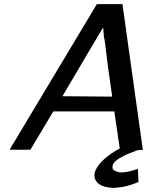

<svg xmlns="http://www.w3.org/2000/svg" viewBox="-20 -719 738 922"><path d="M26 0 445 -699H568L666 1H650Q643 1 631 6Q629 7 609 14.5Q589 22 579 27Q569 32 553.5 41Q538 50 529.5 60Q521 70 520 81Q520 92 524 96Q528 100 541 105Q548 109 562 109Q586 109 617 100L642 92L645 155Q589 179 542 182Q524 185 502 181Q466 177 447.5 157.5Q429 138 435 110Q443 79 478 47.5Q513 16 555 -6Q535 -142 529 -184H236L126 0ZM280 -257 519 -255Q517 -272 509.5 -321Q502 -370 498 -402L485 -508Q482 -530 479 -543L477 -567Q477 -570 476.5 -577Q476 -584 475 -587Q460 -562 397.5 -456.5Q335 -351 280 -257Z"/></svg>

Font: Coval
Style: Italic
Weight: 400
Foundry: Context Ltd
Version: Version 001.000